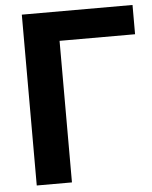

<svg xmlns="http://www.w3.org/2000/svg" viewBox="-53 -776 651 820"><g transform="rotate(-5 273.0 -366.0)"><path d="M222.2 0V-606.9H545.9V-732.4H71.3V0Z"/></g></svg>

Font: Winston
Style: Bold
Weight: 700
Designer: Vernon Adams, Kim Jin-seong, David Berlow, Cristiano Sobral
Foundry: The Winston Project Authors
Version: Version 3.004